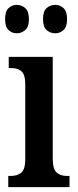

<svg xmlns="http://www.w3.org/2000/svg" viewBox="-20 -770 319 790"><path d="M14 0V-46H24Q51 -46 67.5 -59.5Q84 -73 84 -117V-421Q84 -463 68.5 -476.5Q53 -490 27 -490H16V-536H197V-119Q197 -74 213 -60Q229 -46 256 -46H266V0ZM208 -633Q187 -633 172 -646Q157 -659 157 -691Q157 -724 172 -737Q187 -750 208 -750Q226 -750 241 -737Q256 -724 256 -691Q256 -659 241 -646Q226 -633 208 -633ZM49 -633Q30 -633 15.5 -646Q1 -659 1 -691Q1 -724 15.5 -737Q30 -750 49 -750Q68 -750 83.5 -737Q99 -724 99 -691Q99 -659 83.5 -646Q68 -633 49 -633Z"/></svg>

Font: Noto Serif Devanagari ExtraCondensed SemiBold
Style: Regular
Weight: 600
Width: 2
Designer: Universal Thirst, Indian Type Foundry and the Monotype Design Team
Foundry: Monotype Imaging Inc.
Version: Version 2.004; ttfautohint (v1.8.4.7-5d5b)